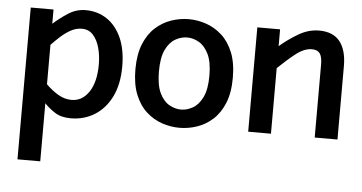

<svg xmlns="http://www.w3.org/2000/svg" viewBox="-54 -660 1899 1008"><g transform="rotate(5 896.0 -156.0)"><path d="M329.5 11Q279 11 246.8 -9.5Q214.5 -30 190 -56V250H70V-550H190V-475Q223 -505 266 -533.2Q309 -561.5 359 -561.5Q422 -561.5 471 -528.8Q520 -496 547.8 -434Q575.5 -372 575.5 -283.5Q575.5 -190 543.2 -124.2Q511 -58.5 455.2 -23.8Q399.5 11 329.5 11ZM325.5 -85.5Q381.5 -85.5 416.8 -138.2Q452 -191 452 -283.5Q452 -329.5 441 -370.2Q430 -411 407 -436.8Q384 -462.5 347.5 -462.5Q317 -462.5 289 -447Q261 -431.5 236 -408.8Q211 -386 190 -364V-156Q223 -123.5 256.2 -104.5Q289.5 -85.5 325.5 -85.5Z M902.5 11Q856 11 810.5 -4.2Q765 -19.5 727.5 -53.2Q690 -87 667.8 -141.8Q645.5 -196.5 645.5 -275Q645.5 -353.5 667.8 -408.2Q690 -463 727.5 -496.8Q765 -530.5 810.5 -546Q856 -561.5 902.5 -561.5Q948.5 -561.5 994 -546Q1039.5 -530.5 1077 -496.8Q1114.5 -463 1136.8 -408.2Q1159 -353.5 1159 -275Q1159 -196.5 1136.8 -141.8Q1114.5 -87 1077 -53.2Q1039.5 -19.5 994 -4.2Q948.5 11 902.5 11ZM902.5 -85Q933.5 -85 964.2 -102.5Q995 -120 1015.2 -161.5Q1035.5 -203 1035.5 -275Q1035.5 -347.5 1015.2 -388.8Q995 -430 964.5 -447.5Q934 -465 902.5 -465Q870.5 -465 839.8 -447.5Q809 -430 789.2 -388.8Q769.5 -347.5 769.5 -275Q769.5 -203 789.2 -161.5Q809 -120 839.8 -102.5Q870.5 -85 902.5 -85Z M1264 0V-550H1384V-461.5Q1427.5 -499 1480.2 -530.2Q1533 -561.5 1589 -561.5Q1663 -561.5 1698.8 -516.2Q1734.5 -471 1734.5 -387V0H1614.5V-384.5Q1614.5 -425.5 1601.8 -443Q1589 -460.5 1560 -460.5Q1519 -460.5 1474.8 -425.5Q1430.5 -390.5 1384 -345.5V0Z"/></g></svg>

Font: Junction SemiBold
Style: Regular
Weight: 600
Designer: Caroline Hadilaksono
Foundry: Caroline Hadilaksono, Tyler Finck, The League of Moveable Type
Version: Version 2.000; ttfautohint (v1.8.3)